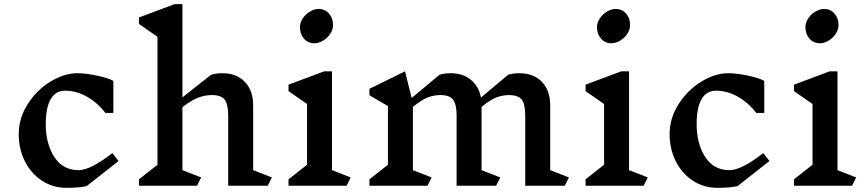

<svg xmlns="http://www.w3.org/2000/svg" viewBox="-20 -893 4171 923"><path d="M525 -504V-350H487Q448 -400 397.5 -428.5Q347 -457 293 -457Q247 -457 223.5 -416Q200 -375 200 -296Q200 -202 241 -138.5Q282 -75 358 -75Q415 -75 520 -157L550 -119L396 2Q356 10 300 10Q234 10 181.5 -24.5Q129 -59 99.5 -118Q70 -177 70 -248Q70 -325 113.5 -393Q157 -461 223 -501Q289 -541 351 -541Q392 -541 446.5 -529.5Q501 -518 525 -504Z M1267 0H1077V-337Q1077 -392 1060 -414Q1043 -436 999 -436Q966 -436 933.5 -424Q901 -412 857 -378V-75L947 -40L927 0H648V-31L737 -101V-716L648 -778V-809L819 -873H857V-425L994 -533Q1015 -541 1049 -541Q1117 -541 1157 -499.5Q1197 -458 1197 -387V-75L1287 -40Z M1646 0H1367V-31L1456 -101V-393L1367 -455V-486L1538 -550H1576V-75L1666 -40ZM1581 -773Q1581 -750 1567 -729.5Q1553 -709 1532 -697Q1511 -685 1491 -685Q1461 -685 1441.5 -707Q1422 -729 1422 -762Q1422 -785 1436 -805.5Q1450 -826 1471 -838Q1492 -850 1512 -850Q1542 -850 1561.5 -828Q1581 -806 1581 -773Z M2695 0H2505V-337Q2505 -392 2488 -414Q2471 -436 2427 -436Q2396 -436 2366 -424.5Q2336 -413 2295 -379V-75L2385 -40L2365 0H2175V-337Q2175 -392 2158 -414Q2141 -436 2097 -436Q2066 -436 2036 -424.5Q2006 -413 1965 -379V-75L2055 -40L2035 0H1756V-31L1845 -101V-383L1756 -435V-466L1927 -550L1959 -422L2092 -533Q2113 -541 2147 -541Q2205 -541 2243.5 -509.5Q2282 -478 2292 -424L2422 -533Q2443 -541 2477 -541Q2545 -541 2585 -499.5Q2625 -458 2625 -387V-75L2715 -40Z M3074 0H2795V-31L2884 -101V-393L2795 -455V-486L2966 -550H3004V-75L3094 -40ZM3009 -773Q3009 -750 2995 -729.5Q2981 -709 2960 -697Q2939 -685 2919 -685Q2889 -685 2869.5 -707Q2850 -729 2850 -762Q2850 -785 2864 -805.5Q2878 -826 2899 -838Q2920 -850 2940 -850Q2970 -850 2989.5 -828Q3009 -806 3009 -773Z M3654 -504V-350H3616Q3577 -400 3526.5 -428.5Q3476 -457 3422 -457Q3376 -457 3352.5 -416Q3329 -375 3329 -296Q3329 -202 3370 -138.5Q3411 -75 3487 -75Q3544 -75 3649 -157L3679 -119L3525 2Q3485 10 3429 10Q3363 10 3310.5 -24.5Q3258 -59 3228.5 -118Q3199 -177 3199 -248Q3199 -325 3242.5 -393Q3286 -461 3352 -501Q3418 -541 3480 -541Q3521 -541 3575.5 -529.5Q3630 -518 3654 -504Z M4076 0H3797V-31L3886 -101V-393L3797 -455V-486L3968 -550H4006V-75L4096 -40ZM4011 -773Q4011 -750 3997 -729.5Q3983 -709 3962 -697Q3941 -685 3921 -685Q3891 -685 3871.5 -707Q3852 -729 3852 -762Q3852 -785 3866 -805.5Q3880 -826 3901 -838Q3922 -850 3942 -850Q3972 -850 3991.5 -828Q4011 -806 4011 -773Z"/></svg>

Font: Inknut
Style: Antiqua
Weight: 400
Designer: Claus Eggers Srensen
Foundry: Claus Eggers Srensen
Version: Version 1.000; ttfautohint (v1.2) -l 7 -r 28 -G 50 -x 13 -D 